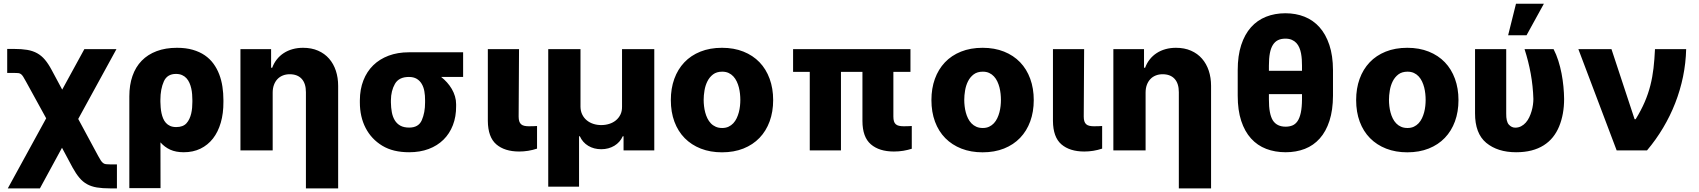

<svg xmlns="http://www.w3.org/2000/svg" viewBox="-20 -810 9152 1034"><path d="M18.8 -546.5H55.4Q96.6 -546.5 126.8 -541.4Q157 -536.2 180.2 -523.3Q203.5 -510.3 221.9 -488.5Q240.4 -466.6 258.2 -433.2L315 -327.4L434.3 -545.5H607.2L401.3 -169.4L508.9 30.2Q517.4 46.2 523.4 55Q529.5 63.9 535.9 68.5Q542.3 73.2 550.8 74.2Q559.3 75.3 573.2 75.3H609.7V204.5H573.2Q531.6 204.5 501.8 199.6Q471.9 194.6 449 182Q426.1 169.4 407.7 147.5Q389.2 125.7 370.7 92L313.9 -14.2L195 204.5H22L228.7 -172.9L120 -370.7Q110.8 -387.8 104.9 -397Q99.1 -406.2 92.9 -410.9Q86.6 -415.5 78.3 -416.4Q70 -417.3 55.4 -417.3H18.8Z M676.5 203.1V-291.2Q676.5 -352.3 693.4 -400.7Q710.2 -449.2 743.1 -483Q775.9 -516.7 823.7 -534.6Q871.4 -552.6 933.2 -552.6Q980.8 -552.6 1017.9 -541.9Q1055 -531.2 1082.7 -512.3Q1110.4 -493.3 1129.6 -467Q1148.8 -440.7 1160.7 -409.4Q1172.6 -378.2 1177.9 -343Q1183.2 -307.9 1183.2 -271.3V-261.4Q1183.6 -199.6 1169 -149.5Q1154.5 -99.4 1127 -64.1Q1099.4 -28.8 1059.7 -9.4Q1019.9 9.9 969.8 9.9Q927.2 9.9 896.8 -3.9Q866.5 -17.8 844.1 -43.3L844.5 203.1ZM843.8 -272V-261.7Q844.1 -247.2 845.3 -231.4Q846.6 -215.6 849.8 -200.5Q853 -185.4 858.7 -171.9Q864.3 -158.4 873.6 -148.1Q882.8 -137.8 896.5 -131.7Q910.2 -125.7 929 -125.7Q965.9 -125.7 984.4 -146.3Q993.6 -156.6 999.8 -169.9Q1006 -183.2 1009.6 -198.2Q1013.1 -213.1 1014.6 -229.2Q1016 -245.4 1016 -261.4V-271.3Q1016 -286.2 1014.7 -302.4Q1013.5 -318.5 1009.9 -334.2Q1006.4 -349.8 1000.2 -363.8Q994 -377.8 984.2 -388.7Q974.4 -399.5 960.4 -405.7Q946.4 -411.9 927.6 -411.9Q880.7 -411.9 862.6 -372.2Q843.8 -330.3 843.8 -272Z M1274.9 -545.5H1440V-445.3H1446Q1455.3 -470.5 1471.1 -490.4Q1486.9 -510.3 1508.2 -524.1Q1529.5 -538 1555.8 -545.3Q1582 -552.6 1611.9 -552.6Q1657.7 -552.6 1693 -537.1Q1728.3 -521.7 1752.3 -494.1Q1776.3 -466.6 1788.7 -429.2Q1801.1 -391.7 1801.1 -347.7V204.5H1627.5V-313.6Q1627.5 -360.4 1604.8 -385.3Q1582 -410.2 1540.1 -410.2Q1519.9 -410.2 1503 -403.4Q1486.2 -396.7 1474.1 -383.9Q1462 -371.1 1455.3 -352.8Q1448.5 -334.5 1448.5 -311.1V0H1274.9Z M1918 -269.9Q1918.3 -329.2 1937 -377Q1955.6 -424.7 1989.9 -458.3Q2024.1 -491.8 2072.8 -510.1Q2121.4 -528.4 2182.2 -528.4H2474.1V-395.6H2355.8Q2372.5 -382.5 2387.3 -366.1Q2402 -349.8 2413 -331Q2424 -312.1 2430.2 -291.4Q2436.4 -270.6 2436.4 -248.6V-238.6Q2436.8 -181.8 2419 -136Q2401.3 -90.2 2368.3 -57.7Q2335.2 -25.2 2288.4 -7.6Q2241.5 9.9 2183.6 9.9Q2140.6 9.9 2104.8 1.4Q2068.9 -7.1 2038.7 -25.2Q1979.8 -61.1 1948.9 -121.1Q1918 -181.1 1918 -258.5ZM2183.6 -122.9Q2234 -122.9 2251.4 -162.3Q2269.5 -203.8 2269.2 -258.5V-269.9Q2269.5 -295.5 2265.4 -318.2Q2261.4 -340.9 2251.2 -358.1Q2241.1 -375.4 2224.3 -385.5Q2207.4 -395.6 2182.2 -395.6Q2128.2 -395.6 2106.9 -358.3Q2085.6 -321 2085.2 -269.9V-258.5Q2085.6 -230.1 2090.2 -205.4Q2094.8 -180.8 2106 -162.3Q2117.2 -143.8 2136 -133.3Q2154.8 -122.9 2183.6 -122.9Z M2607.2 -545.5H2775.2L2773.1 -182.5Q2773.1 -167.3 2776.3 -157.1Q2779.5 -147 2786.2 -141Q2793 -134.9 2803.4 -132.5Q2813.9 -130 2828.5 -130Q2844.1 -130 2853.5 -130.5Q2862.9 -131 2872.2 -131.4V-9.6Q2825.3 6 2775.9 6Q2697.8 6 2652.7 -32.7Q2608 -71.4 2607.2 -158.7Z M2932.5 195.3V-545.5H3106.2V-235.4Q3106.5 -211.6 3115.6 -193.2Q3124.6 -174.7 3139.9 -162.1Q3155.2 -149.5 3175.4 -142.9Q3195.7 -136.4 3218 -136.4Q3240.4 -136.4 3260.8 -142.8Q3281.2 -149.1 3296.7 -161.8Q3312.1 -174.4 3321.2 -192.8Q3330.3 -211.3 3329.9 -235.4V-545.5H3503.6V0H3338.1V-76.3H3333.8Q3326.7 -60 3315.2 -47.1Q3303.6 -34.1 3288.5 -25Q3273.4 -16 3255.7 -11.2Q3237.9 -6.4 3218 -6.4Q3178.3 -6.4 3147.9 -24.7Q3117.5 -43 3102.6 -76.3H3098.4V195.3Z M3592.7 -271Q3592.7 -333.5 3611.3 -385.1Q3630 -436.8 3665.3 -474.1Q3700.6 -511.4 3752 -532Q3803.3 -552.6 3868.3 -552.6Q3932.5 -552.6 3983.7 -532.1Q4034.8 -511.7 4070.3 -474.8Q4105.8 -437.9 4124.8 -385.8Q4143.8 -333.8 4143.8 -271Q4143.8 -208.1 4124.8 -156.2Q4105.8 -104.4 4070.3 -67.5Q4034.8 -30.5 3983.7 -10.1Q3932.5 10.3 3868.3 10.3Q3805.4 10.3 3754.4 -9.6Q3703.5 -29.5 3667.4 -66.1Q3631.4 -102.6 3612 -154.7Q3592.7 -206.7 3592.7 -271ZM3869.3 -120.7Q3888.8 -120.7 3903.6 -127.7Q3918.3 -134.6 3929.2 -146.3Q3940 -158 3947.3 -173.3Q3954.5 -188.6 3959 -205.4Q3963.4 -222.3 3965.2 -239.5Q3967 -256.7 3967 -272Q3967 -287.6 3965.2 -304.9Q3963.4 -322.1 3959.2 -339Q3954.9 -355.8 3947.6 -371.3Q3940.3 -386.7 3929.5 -398.4Q3918.7 -410.2 3903.8 -417.1Q3888.8 -424 3869.3 -424Q3839.5 -424 3820.1 -409.3Q3800.8 -394.5 3789.6 -372Q3778.4 -349.4 3774 -322.8Q3769.5 -296.2 3769.5 -272Q3769.5 -256 3771.5 -238.6Q3773.4 -221.2 3777.9 -204.4Q3782.3 -187.5 3789.8 -172.4Q3797.2 -157.3 3808.2 -145.8Q3819.2 -134.2 3834.3 -127.5Q3849.4 -120.7 3869.3 -120.7Z M4251.1 -545.5H4883.2V-422.9H4791.2V-182.5Q4791.2 -167.3 4794.2 -157.1Q4797.2 -147 4804 -141Q4810.7 -134.9 4821.6 -132.5Q4832.4 -130 4847.7 -130Q4860.4 -130 4871.1 -130.5Q4881.7 -131 4890.3 -131.4V-8.9Q4869 -2.1 4844.8 2Q4820.7 6 4794 6Q4715.2 6 4670.1 -32.7Q4624.6 -71.7 4624.6 -158.7V-422.9H4508.9V0H4340.9V-422.9H4251.1Z M4996.1 -271Q4996.1 -333.5 5014.7 -385.1Q5033.4 -436.8 5068.7 -474.1Q5104 -511.4 5155.4 -532Q5206.7 -552.6 5271.7 -552.6Q5335.9 -552.6 5387.1 -532.1Q5438.2 -511.7 5473.7 -474.8Q5509.2 -437.9 5528.2 -385.8Q5547.2 -333.8 5547.2 -271Q5547.2 -208.1 5528.2 -156.2Q5509.2 -104.4 5473.7 -67.5Q5438.2 -30.5 5387.1 -10.1Q5335.9 10.3 5271.7 10.3Q5208.8 10.3 5157.8 -9.6Q5106.9 -29.5 5070.8 -66.1Q5034.8 -102.6 5015.4 -154.7Q4996.1 -206.7 4996.1 -271ZM5272.7 -120.7Q5292.3 -120.7 5307 -127.7Q5321.7 -134.6 5332.6 -146.3Q5343.4 -158 5350.7 -173.3Q5358 -188.6 5362.4 -205.4Q5366.8 -222.3 5368.6 -239.5Q5370.4 -256.7 5370.4 -272Q5370.4 -287.6 5368.6 -304.9Q5366.8 -322.1 5362.6 -339Q5358.3 -355.8 5351 -371.3Q5343.8 -386.7 5332.9 -398.4Q5322.1 -410.2 5307.2 -417.1Q5292.3 -424 5272.7 -424Q5242.9 -424 5223.5 -409.3Q5204.2 -394.5 5193 -372Q5181.8 -349.4 5177.4 -322.8Q5172.9 -296.2 5172.9 -272Q5172.9 -256 5174.9 -238.6Q5176.8 -221.2 5181.3 -204.4Q5185.7 -187.5 5193.2 -172.4Q5200.6 -157.3 5211.6 -145.8Q5222.7 -134.2 5237.7 -127.5Q5252.8 -120.7 5272.7 -120.7Z M5650.6 -545.5H5818.5L5816.4 -182.5Q5816.4 -167.3 5819.6 -157.1Q5822.8 -147 5829.5 -141Q5836.3 -134.9 5846.8 -132.5Q5857.2 -130 5871.8 -130Q5887.4 -130 5896.8 -130.5Q5906.2 -131 5915.5 -131.4V-9.6Q5868.6 6 5819.2 6Q5741.1 6 5696 -32.7Q5651.3 -71.4 5650.6 -158.7Z M5975.9 -545.5H6141V-445.3H6147Q6156.2 -470.5 6172.1 -490.4Q6187.9 -510.3 6209.2 -524.1Q6230.5 -538 6256.7 -545.3Q6283 -552.6 6312.9 -552.6Q6358.7 -552.6 6394 -537.1Q6429.3 -521.7 6453.3 -494.1Q6477.3 -466.6 6489.7 -429.2Q6502.1 -391.7 6502.1 -347.7V204.5H6328.5V-313.6Q6328.5 -360.4 6305.8 -385.3Q6283 -410.2 6241.1 -410.2Q6220.9 -410.2 6204 -403.4Q6187.1 -396.7 6175.1 -383.9Q6163 -371.1 6156.2 -352.8Q6149.5 -334.5 6149.5 -311.1V0H5975.9Z M6645.6 -294.7V-432.5Q6645.6 -509.9 6664.4 -567.5Q6683.2 -625 6717 -663Q6750.7 -701 6798.1 -719.8Q6845.5 -738.6 6902.3 -738.6Q6958.5 -738.6 7005.3 -720Q7052.2 -701.3 7086.1 -663.4Q7120 -625.4 7139.2 -567.8Q7158.4 -510.3 7158.7 -432.5V-294.7Q7158.4 -216.6 7139.7 -159.3Q7121.1 -101.9 7087.5 -64.3Q7054 -26.6 7007.1 -8.3Q6960.2 9.9 6903.8 9.9Q6846.6 9.9 6799 -8.3Q6751.4 -26.6 6717.3 -64.3Q6683.2 -101.9 6664.4 -159.3Q6645.6 -216.6 6645.6 -294.7ZM6991.8 -428.6V-456.3Q6991.8 -472.3 6990.8 -489.2Q6989.7 -506 6986.7 -522.2Q6983.7 -538.4 6977.6 -552.9Q6971.6 -567.5 6961.6 -578.3Q6951.7 -589.1 6937.1 -595.5Q6922.6 -601.9 6902.3 -601.9Q6879.3 -601.9 6862.6 -593.8Q6845.9 -585.6 6834.9 -568Q6823.9 -550.4 6818.7 -522.9Q6813.6 -495.4 6813.6 -456.3V-428.6ZM6835.2 -160.9Q6857.2 -127.8 6903.8 -127.8Q6924 -127.8 6940.2 -134.4Q6956.3 -141 6967.7 -157.5Q6979 -174 6985.3 -202.6Q6991.5 -231.2 6991.8 -274.9V-302.9H6813.6V-274.9Q6813.2 -196 6835.2 -160.9Z M7283.4 -271Q7283.4 -333.5 7302 -385.1Q7320.7 -436.8 7356 -474.1Q7391.3 -511.4 7442.6 -532Q7494 -552.6 7558.9 -552.6Q7623.2 -552.6 7674.4 -532.1Q7725.5 -511.7 7761 -474.8Q7796.5 -437.9 7815.5 -385.8Q7834.5 -333.8 7834.5 -271Q7834.5 -208.1 7815.5 -156.2Q7796.5 -104.4 7761 -67.5Q7725.5 -30.5 7674.4 -10.1Q7623.2 10.3 7558.9 10.3Q7496.1 10.3 7445.1 -9.6Q7394.2 -29.5 7358.1 -66.1Q7322.1 -102.6 7302.7 -154.7Q7283.4 -206.7 7283.4 -271ZM7560 -120.7Q7579.5 -120.7 7594.3 -127.7Q7609 -134.6 7619.9 -146.3Q7630.7 -158 7638 -173.3Q7645.2 -188.6 7649.7 -205.4Q7654.1 -222.3 7655.9 -239.5Q7657.7 -256.7 7657.7 -272Q7657.7 -287.6 7655.9 -304.9Q7654.1 -322.1 7649.9 -339Q7645.6 -355.8 7638.3 -371.3Q7631 -386.7 7620.2 -398.4Q7609.4 -410.2 7594.5 -417.1Q7579.5 -424 7560 -424Q7530.2 -424 7510.8 -409.3Q7491.5 -394.5 7480.3 -372Q7469.1 -349.4 7464.7 -322.8Q7460.2 -296.2 7460.2 -272Q7460.2 -256 7462.2 -238.6Q7464.1 -221.2 7468.6 -204.4Q7473 -187.5 7480.5 -172.4Q7487.9 -157.3 7498.9 -145.8Q7509.9 -134.2 7525 -127.5Q7540.1 -120.7 7560 -120.7Z M7923.7 -200.3V-545.5H8091.6V-198.9Q8090.9 -155.2 8105.8 -138.8Q8120.7 -122.5 8139.9 -122.5Q8157.7 -122.5 8171.9 -130Q8186.1 -137.4 8197.1 -149.9Q8208.1 -162.3 8215.7 -178.4Q8223.4 -194.6 8228.3 -211.6Q8233.3 -228.7 8235.6 -245.7Q8237.9 -262.8 8237.9 -277Q8235.8 -345.9 8223.7 -412.8Q8211.6 -479.8 8190.3 -545.5H8346.6Q8361.5 -516.7 8372.2 -483.1Q8382.8 -449.6 8389.6 -414.4Q8396.3 -379.3 8399.7 -344.1Q8403.1 -308.9 8403.4 -277Q8403.4 -194.6 8376.8 -129.6Q8363.6 -97.3 8342.9 -71.4Q8322.1 -45.5 8293.3 -27.3Q8264.6 -9.2 8227.6 0.4Q8190.7 9.9 8144.9 9.9Q8045.5 9.9 7984 -40.8Q7923.3 -91.3 7923.7 -200.3ZM8144.2 -789.8H8294.4L8201 -620H8101.9Z M8480.1 -545.5H8658.4L8783 -168H8788.7Q8818.5 -216.6 8837.5 -260.8Q8856.5 -305 8867.9 -350Q8879.3 -394.9 8884.8 -442.6Q8890.3 -490.4 8892.8 -545.5H9060.7Q9058.9 -470.5 9043.9 -397.4Q9028.8 -324.2 9001.8 -255Q8974.8 -185.7 8936.4 -121.4Q8898.1 -57.2 8849.8 0H8686.4Z"/></svg>

Font: Inter P Extra Bold
Style: Regular
Weight: 800
Designer: Rasmus Andersson
Foundry: rsms
Version: Version 3.018;git-588b23468